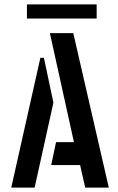

<svg xmlns="http://www.w3.org/2000/svg" viewBox="-20 -850 535 870"><path d="M102 -766V-830H418V-766ZM366 0 343 -102H212L234 -206H315L206 -700H312L473 0ZM31 0 163 -588H179L222 -385L137 0Z"/></svg>

Font: Stick No Bills SemiBold
Style: Regular
Weight: 600
Designer: Kosala Senevirathne, Siva Puranthara, Lasantha Premarathna, Tharique Azeez
Foundry: mooniak
Version: Version 2.000